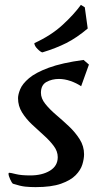

<svg xmlns="http://www.w3.org/2000/svg" viewBox="-20 -737 408 788"><path d="M126 31Q104 31 84 29Q64 27 33 17Q28 13 21.5 -1.5Q15 -16 15 -24Q15 -28 18 -28Q23 -28 45 -22.5Q67 -17 104 -17Q153 -17 185 -36.5Q217 -56 217 -92Q217 -116 200.5 -138Q184 -160 160 -181.5Q136 -203 111.5 -226Q87 -249 70.5 -275.5Q54 -302 54 -334Q54 -349 63 -371Q72 -393 99 -416Q126 -439 180 -459Q234 -479 323 -491L345 -472L313 -383Q294 -396 269.5 -404.5Q245 -413 222 -413Q193 -413 170.5 -400.5Q148 -388 148 -356Q148 -333 166 -310.5Q184 -288 210.5 -265.5Q237 -243 263 -218.5Q289 -194 307 -165.5Q325 -137 325 -104Q325 -85 318 -62Q311 -39 290.5 -18Q270 3 230.5 17Q191 31 126 31ZM154 -522Q147 -523 134 -536Q121 -549 121 -560Q189 -591 236 -634Q283 -677 312 -717L328 -707L340 -620Q295 -582 252.5 -560.5Q210 -539 154 -522Z"/></svg>

Font: Julee
Style: Regular
Weight: 400
Designer: Julian Tunni
Foundry: Julian Tunni
Version: Version 1.002; ttfautohint (v1.8.4.7-5d5b);gftools[0.9.23]